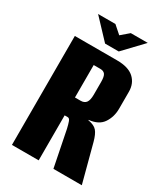

<svg xmlns="http://www.w3.org/2000/svg" viewBox="-183 -819 788 902"><g transform="rotate(30 211.0 -367.5)"><path d="M33 0V-591H262Q324 -591 354 -563.5Q384 -536 384 -491V-399Q384 -355 361.5 -321Q339 -287 286 -282V-280Q320 -274 334 -257.5Q348 -241 358 -204L412 0H258L219 -195Q214 -217 209 -230.5Q204 -244 195 -244H178V0ZM178 -341H209Q229 -341 238.5 -354Q248 -367 248 -397V-465Q248 -495 240 -506Q232 -517 214 -517H178ZM174 -631 76 -735H170L212 -698L254 -734H346L248 -631Z"/></g></svg>

Font: Alumni Sans ExtraBold
Style: Regular
Weight: 800
Designer: Robert E. Leuschke
Foundry: Robert E. Leuschke
Version: Version 1.018